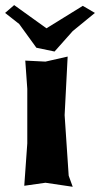

<svg xmlns="http://www.w3.org/2000/svg" viewBox="-47 -715 388 743"><path d="M-27.3 -665 27.3 -622.1 93.8 -530.3 164.1 -515.6 234.4 -594.7 320.3 -665 273.4 -692.4 132.8 -605.5 7.8 -695.3ZM50.8 -480.5 58.6 -371.1V-160.2L46.9 3.9L128.9 -7.8L234.4 7.8L218.8 -35.2L203.1 -269.5L214.8 -496.1L128.9 -476.6Z"/></svg>

Font: MaokenAssortedSans-Lite
Style: Lite
Weight: 400
Version: Version 1.400